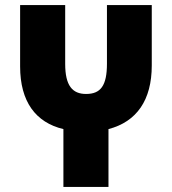

<svg xmlns="http://www.w3.org/2000/svg" viewBox="-20 -734 676 754"><path d="M229 0H406V-227C517 -256 576 -341 576 -477V-714H400V-484C400 -397 375 -365 318 -365C264 -365 236 -398 236 -483V-714H59V-473C59 -335 120 -253 229 -227Z"/></svg>

Font: Noto Sans Georgian Condensed Black
Style: Regular
Weight: 900
Width: 3
Designer: Monotype Design Team, Akaki Razmadze
Foundry: Google LLC
Version: Version 2.005